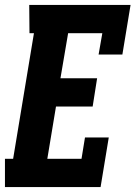

<svg xmlns="http://www.w3.org/2000/svg" viewBox="-22 -755 547 775"><path d="M-2 0V-114H31L115 -621H97L96 -735H505L472 -535H376L391 -621H253L222 -439H370L352 -325H204L169 -114H307L321 -200H417L384 0Z"/></svg>

Font: Iosevka Curly Slab Heavy
Style: Italic
Weight: 900
Italic angle: -9°
Monospace: yes
Designer: Belleve Invis
Foundry: Belleve Invis
Version: Version 22.1.2; ttfautohint (v1.8.4)